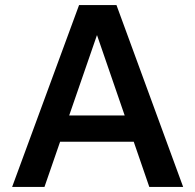

<svg xmlns="http://www.w3.org/2000/svg" viewBox="-20 -740 773 760"><path d="M28 0 293 -720H405L156 0ZM571 0 323 -720H441L705 0ZM165 -283H559V-179H165Z"/></svg>

Font: Instrument Sans SemiBold
Style: Regular
Weight: 600
Designer: Rodrigo Fuenzalida
Foundry: fragTYPE
Version: Version 1.000;gftools[0.9.28]